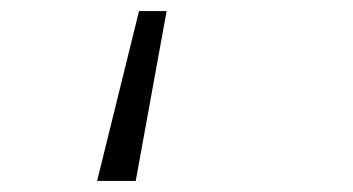

<svg xmlns="http://www.w3.org/2000/svg" viewBox="-20 -126 640 348"><path d="M156 202 232 -106H282L226 202Z"/></svg>

Font: Victor Mono Thin
Style: Italic
Weight: 100
Italic angle: -12°
Monospace: yes
Designer: Rune Bjørnerås
Version: Version 1.561;gftools[0.9.30]